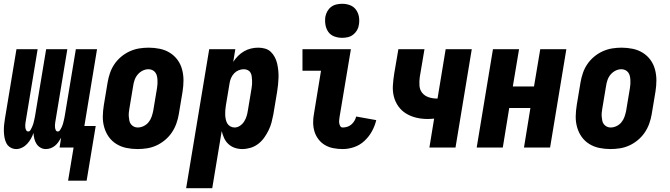

<svg xmlns="http://www.w3.org/2000/svg" viewBox="-20 -780 3540 1015"><path d="M340 175 369 0H295L303 -52Q296 -40 288.5 -29Q281 -18 270.5 -9.5Q260 -1 247.5 3.5Q235 8 222 8Q207 8 194 0.5Q181 -7 173 -19.5Q165 -32 161.5 -46.5Q158 -61 157 -77Q152 -62 143.5 -47Q135 -32 123.5 -19.5Q112 -7 96.5 0.5Q81 8 66 8Q49 8 35 -0.5Q21 -9 14 -22.5Q7 -36 4 -52Q1 -68 0.5 -85Q0 -102 1.5 -118.5Q3 -135 6 -152L67 -520H179L115 -133Q114 -126 113.5 -119Q113 -112 114 -105Q115 -98 118.5 -91.5Q122 -85 129 -85Q137 -85 141.5 -93Q146 -101 149.5 -108.5Q153 -116 155.5 -124Q158 -132 159.5 -139.5Q161 -147 163 -155Q165 -163 166 -171L224 -520H336L272 -133Q271 -126 270.5 -119Q270 -112 271 -105Q272 -98 275 -91.5Q278 -85 286 -85Q293 -85 298 -93Q303 -101 306.5 -108.5Q310 -116 312.5 -124Q315 -132 316.5 -139.5Q318 -147 320 -155Q322 -163 323 -171L381 -520H493L426 -114H486L438 175Z M707 8Q677 8 648 2Q619 -4 595 -19Q571 -34 555 -56.5Q539 -79 531 -107Q523 -135 523.5 -164.5Q524 -194 529 -225L549 -345Q553 -369 561.5 -394Q570 -419 585 -441Q600 -463 621 -480.5Q642 -498 666.5 -509Q691 -520 716 -524Q741 -528 766 -528Q796 -528 825 -522Q854 -516 878 -501Q902 -486 918.5 -463.5Q935 -441 942.5 -413Q950 -385 950 -355.5Q950 -326 945 -295L925 -175Q921 -151 912 -126Q903 -101 888 -79Q873 -57 852 -39.5Q831 -22 807 -11Q783 0 757.5 4Q732 8 707 8ZM708 -106Q724 -106 739.5 -113.5Q755 -121 765.5 -134Q776 -147 781.5 -163Q787 -179 790 -194L810 -314Q812 -325 812.5 -336Q813 -347 812.5 -357.5Q812 -368 809.5 -378.5Q807 -389 801 -397Q795 -405 785.5 -409.5Q776 -414 765 -414Q749 -414 734 -406.5Q719 -399 708 -386Q697 -373 691.5 -357Q686 -341 684 -326L664 -206Q662 -195 661 -184Q660 -173 661 -162.5Q662 -152 664 -141.5Q666 -131 672.5 -123Q679 -115 688 -110.5Q697 -106 708 -106Z M964 215 1086 -520H1224L1213 -453Q1224 -470 1238.5 -484.5Q1253 -499 1270.5 -509Q1288 -519 1307 -523.5Q1326 -528 1345 -528Q1364 -528 1381.5 -523Q1399 -518 1411.5 -506Q1424 -494 1432.5 -478Q1441 -462 1445 -444.5Q1449 -427 1451 -408.5Q1453 -390 1452.5 -371Q1452 -352 1450 -333Q1448 -314 1445 -295L1425 -175Q1421 -154 1415.5 -133Q1410 -112 1400 -91.5Q1390 -71 1376.5 -52Q1363 -33 1344.5 -19Q1326 -5 1304 1.5Q1282 8 1261 8Q1240 8 1221 1.5Q1202 -5 1187.5 -18.5Q1173 -32 1165 -49.5Q1157 -67 1152 -87L1102 215ZM1220 -106Q1235 -106 1248.5 -115Q1262 -124 1270.5 -137.5Q1279 -151 1283.5 -165.5Q1288 -180 1290 -194L1310 -314Q1312 -325 1312.5 -335.5Q1313 -346 1312.5 -356.5Q1312 -367 1310.5 -377.5Q1309 -388 1304 -396.5Q1299 -405 1289.5 -409.5Q1280 -414 1269 -414Q1255 -414 1241.5 -408.5Q1228 -403 1218 -392.5Q1208 -382 1202 -368.5Q1196 -355 1194 -342L1174 -222Q1172 -209 1171 -197Q1170 -185 1170.5 -173Q1171 -161 1173.5 -149Q1176 -137 1181.5 -127.5Q1187 -118 1197.5 -112Q1208 -106 1220 -106Z M1792 8Q1767 8 1743 3.5Q1719 -1 1699 -12.5Q1679 -24 1664.5 -42.5Q1650 -61 1643 -83Q1636 -105 1635.5 -130Q1635 -155 1640 -180L1677 -406H1579V-520H1835L1775 -161Q1774 -153 1773 -144.5Q1772 -136 1773.5 -128Q1775 -120 1779 -113Q1783 -106 1792 -106Q1803 -106 1815 -109.5Q1827 -113 1837 -121.5Q1847 -130 1853.5 -141Q1860 -152 1863 -164L1969 -145Q1962 -115 1946.5 -86.5Q1931 -58 1907 -35.5Q1883 -13 1852.5 -2.5Q1822 8 1792 8ZM1789 -580Q1767 -580 1747 -587.5Q1727 -595 1715.5 -611.5Q1704 -628 1700.5 -649Q1697 -670 1700 -692Q1703 -707 1710.5 -720.5Q1718 -734 1730.5 -743.5Q1743 -753 1758.5 -756.5Q1774 -760 1789 -760Q1811 -760 1830.5 -752.5Q1850 -745 1862 -728.5Q1874 -712 1877.5 -691Q1881 -670 1877 -648Q1875 -633 1867 -619.5Q1859 -606 1846.5 -596.5Q1834 -587 1819 -583.5Q1804 -580 1789 -580Z M2250 0 2275 -153Q2266 -152 2257 -151.5Q2248 -151 2240 -151Q2209 -151 2180 -158Q2151 -165 2126.5 -180Q2102 -195 2085.5 -218.5Q2069 -242 2062 -270Q2055 -298 2057 -329Q2059 -360 2064 -391L2086 -520H2224L2199 -372Q2196 -350 2197.5 -327.5Q2199 -305 2212 -289Q2225 -273 2246 -266Q2267 -259 2289 -259H2293L2336 -520H2474L2388 0Z M2500 0 2586 -520H2724L2691 -323H2803L2836 -520H2974L2888 0H2750L2784 -209H2672L2638 0Z M3207 8Q3177 8 3148 2Q3119 -4 3095 -19Q3071 -34 3055 -56.5Q3039 -79 3031 -107Q3023 -135 3023.5 -164.5Q3024 -194 3029 -225L3049 -345Q3053 -369 3061.5 -394Q3070 -419 3085 -441Q3100 -463 3121 -480.5Q3142 -498 3166.5 -509Q3191 -520 3216 -524Q3241 -528 3266 -528Q3296 -528 3325 -522Q3354 -516 3378 -501Q3402 -486 3418.5 -463.5Q3435 -441 3442.5 -413Q3450 -385 3450 -355.5Q3450 -326 3445 -295L3425 -175Q3421 -151 3412 -126Q3403 -101 3388 -79Q3373 -57 3352 -39.5Q3331 -22 3307 -11Q3283 0 3257.5 4Q3232 8 3207 8ZM3208 -106Q3224 -106 3239.5 -113.5Q3255 -121 3265.5 -134Q3276 -147 3281.5 -163Q3287 -179 3290 -194L3310 -314Q3312 -325 3312.5 -336Q3313 -347 3312.5 -357.5Q3312 -368 3309.5 -378.5Q3307 -389 3301 -397Q3295 -405 3285.5 -409.5Q3276 -414 3265 -414Q3249 -414 3234 -406.5Q3219 -399 3208 -386Q3197 -373 3191.5 -357Q3186 -341 3184 -326L3164 -206Q3162 -195 3161 -184Q3160 -173 3161 -162.5Q3162 -152 3164 -141.5Q3166 -131 3172.5 -123Q3179 -115 3188 -110.5Q3197 -106 3208 -106Z"/></svg>

Font: Iosevka Curly Heavy
Style: Italic
Weight: 900
Italic angle: -9°
Monospace: yes
Designer: Belleve Invis
Foundry: Belleve Invis
Version: Version 22.1.2; ttfautohint (v1.8.4)